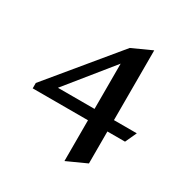

<svg xmlns="http://www.w3.org/2000/svg" viewBox="-184 -750 1071 1113"><g transform="rotate(30 351.5 -194.0)"><path d="M530 -59V155L400 214V-59H30V-95L400 -543L530 -602V-135H683L648 -59ZM400 -438 155 -135H400Z"/></g></svg>

Font: InknutAntiqua
Style: Medium
Weight: 500
Designer: Claus Eggers Srensen
Foundry: Claus Eggers Srensen
Version: Version 1.000; ttfautohint (v1.2) -l 7 -r 28 -G 50 -x 13 -D 